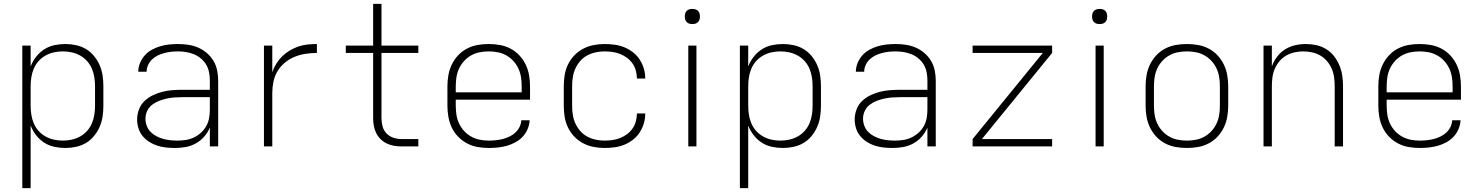

<svg xmlns="http://www.w3.org/2000/svg" viewBox="-20 -755 7640 990"><path d="M95 215V-520H138V-412Q148 -439 166 -462Q184 -485 208 -500.5Q232 -516 260 -522Q288 -528 317 -528Q345 -528 372.5 -522Q400 -516 423.5 -502Q447 -488 465 -466Q483 -444 494 -418.5Q505 -393 509 -365.5Q513 -338 513 -310V-210Q513 -182 509 -154.5Q505 -127 494 -101.5Q483 -76 465 -54Q447 -32 423.5 -18Q400 -4 372.5 2Q345 8 317 8Q288 8 260 2Q232 -4 208 -19.5Q184 -35 166 -58Q148 -81 138 -108V215ZM304 -30Q327 -30 350 -35Q373 -40 393.5 -51.5Q414 -63 429.5 -80.5Q445 -98 454 -119.5Q463 -141 466.5 -164Q470 -187 470 -210V-310Q470 -333 466.5 -356Q463 -379 454 -400.5Q445 -422 429.5 -439.5Q414 -457 393.5 -468.5Q373 -480 350 -485Q327 -490 304 -490Q281 -490 258 -485Q235 -480 214.5 -468.5Q194 -457 178.5 -439.5Q163 -422 154 -400.5Q145 -379 141.5 -356Q138 -333 138 -310V-210Q138 -187 141.5 -164Q145 -141 154 -119.5Q163 -98 178.5 -80.5Q194 -63 214.5 -51.5Q235 -40 258 -35Q281 -30 304 -30Z M882 8Q859 8 836 5.5Q813 3 791 -4Q769 -11 749.5 -23.5Q730 -36 715.5 -53.5Q701 -71 694 -93.5Q687 -116 687 -139Q687 -165 696.5 -190.5Q706 -216 725 -234Q744 -252 767.5 -263.5Q791 -275 816.5 -281.5Q842 -288 868 -290Q894 -292 920 -292H1062V-340Q1062 -361 1058 -382Q1054 -403 1043.5 -421Q1033 -439 1016.5 -453Q1000 -467 980.5 -475Q961 -483 940 -486.5Q919 -490 898 -490Q880 -490 862 -488Q844 -486 827 -481.5Q810 -477 793.5 -469Q777 -461 764 -448.5Q751 -436 743.5 -419.5Q736 -403 736 -385H693Q693 -408 702 -430Q711 -452 726.5 -469.5Q742 -487 763 -498.5Q784 -510 806 -516.5Q828 -523 851.5 -525.5Q875 -528 898 -528Q925 -528 951.5 -524Q978 -520 1002 -509.5Q1026 -499 1046.5 -481.5Q1067 -464 1080.5 -441.5Q1094 -419 1099.5 -392.5Q1105 -366 1105 -340V0H1062V-97Q1051 -71 1032.5 -50Q1014 -29 989.5 -15.5Q965 -2 937.5 3Q910 8 882 8ZM895 -30Q917 -30 939 -33.5Q961 -37 980.5 -46.5Q1000 -56 1016.5 -71Q1033 -86 1043.5 -105Q1054 -124 1058 -145.5Q1062 -167 1062 -189V-254H920Q900 -254 879.5 -252.5Q859 -251 839 -246.5Q819 -242 799.5 -234.5Q780 -227 764 -214.5Q748 -202 739 -183Q730 -164 730 -143Q730 -125 736.5 -107Q743 -89 756 -75.5Q769 -62 786 -53Q803 -44 821 -39Q839 -34 857.5 -32Q876 -30 895 -30Z M1341 0V-520H1384V-383Q1392 -406 1405 -427Q1418 -448 1435.5 -465Q1453 -482 1474 -494.5Q1495 -507 1518 -515Q1541 -523 1565.5 -525.5Q1590 -528 1614 -528V-482Q1585 -482 1555.5 -477.5Q1526 -473 1499 -462Q1472 -451 1449 -432Q1426 -413 1411 -388Q1396 -363 1390 -334Q1384 -305 1384 -276V0Z M2137 0H2050Q2030 0 2010.5 -3.5Q1991 -7 1973.5 -15.5Q1956 -24 1942 -38Q1928 -52 1919.5 -69.5Q1911 -87 1907.5 -106.5Q1904 -126 1904 -146V-482H1763V-520H1904V-735H1947V-520H2137V-482H1947V-146Q1947 -124 1952.5 -103.5Q1958 -83 1972.5 -67.5Q1987 -52 2008 -45Q2029 -38 2050 -38H2137Z M2501 8Q2472 8 2443 3Q2414 -2 2388.5 -15.5Q2363 -29 2342.5 -50Q2322 -71 2309.5 -97.5Q2297 -124 2292 -152.5Q2287 -181 2287 -210V-310Q2287 -339 2292 -367.5Q2297 -396 2309.5 -422Q2322 -448 2342 -469.5Q2362 -491 2388 -504.5Q2414 -518 2442.5 -523Q2471 -528 2500 -528Q2529 -528 2557.5 -523Q2586 -518 2612 -504.5Q2638 -491 2658 -469.5Q2678 -448 2690.5 -422Q2703 -396 2708 -367.5Q2713 -339 2713 -310V-241H2330V-210Q2330 -186 2333.5 -163Q2337 -140 2347 -118.5Q2357 -97 2373 -79.5Q2389 -62 2410 -50.5Q2431 -39 2454 -34.5Q2477 -30 2501 -30Q2519 -30 2537.5 -32Q2556 -34 2573.5 -38.5Q2591 -43 2607.5 -51Q2624 -59 2637.5 -71.5Q2651 -84 2659 -100.5Q2667 -117 2668 -135H2711Q2710 -112 2700.5 -89.5Q2691 -67 2675 -50Q2659 -33 2638 -21.5Q2617 -10 2594 -3.5Q2571 3 2547.5 5.5Q2524 8 2501 8ZM2330 -279H2670V-310Q2670 -333 2666.5 -356.5Q2663 -380 2653 -401.5Q2643 -423 2627 -440.5Q2611 -458 2590.5 -469.5Q2570 -481 2546.5 -485.5Q2523 -490 2500 -490Q2477 -490 2453.5 -485.5Q2430 -481 2409.5 -469.5Q2389 -458 2373 -440.5Q2357 -423 2347 -401.5Q2337 -380 2333.5 -356.5Q2330 -333 2330 -310Z M3097 8Q3069 8 3040.5 2.5Q3012 -3 2986.5 -16.5Q2961 -30 2941 -51Q2921 -72 2908.5 -98Q2896 -124 2891.5 -152.5Q2887 -181 2887 -210V-310Q2887 -339 2891.5 -367.5Q2896 -396 2908.5 -422Q2921 -448 2941 -469Q2961 -490 2986.5 -503.5Q3012 -517 3040.5 -522.5Q3069 -528 3097 -528Q3123 -528 3149 -524.5Q3175 -521 3198.5 -511.5Q3222 -502 3243 -486Q3264 -470 3278 -448.5Q3292 -427 3299.5 -402Q3307 -377 3307 -351V-350H3264V-351Q3264 -371 3258.5 -391Q3253 -411 3241.5 -427.5Q3230 -444 3213.5 -456.5Q3197 -469 3178 -476.5Q3159 -484 3138.5 -487Q3118 -490 3097 -490Q3074 -490 3051 -485Q3028 -480 3007.5 -469Q2987 -458 2971.5 -440Q2956 -422 2946.5 -401Q2937 -380 2933.5 -356.5Q2930 -333 2930 -310V-210Q2930 -187 2933.5 -163.5Q2937 -140 2946.5 -119Q2956 -98 2971.5 -80Q2987 -62 3007.5 -51Q3028 -40 3051 -35Q3074 -30 3097 -30Q3118 -30 3138.5 -33Q3159 -36 3178 -43.5Q3197 -51 3213.5 -63.5Q3230 -76 3241.5 -92.5Q3253 -109 3258.5 -129Q3264 -149 3264 -169V-170H3307V-169Q3307 -143 3299.5 -118Q3292 -93 3278 -71.5Q3264 -50 3243 -34Q3222 -18 3198.5 -8.5Q3175 1 3149 4.5Q3123 8 3097 8Z M3529 0V-520H3571V0ZM3550 -631Q3542 -631 3534.5 -633Q3527 -635 3521 -641Q3515 -647 3513 -654.5Q3511 -662 3511 -670Q3511 -678 3513 -685.5Q3515 -693 3521 -699Q3527 -705 3534.5 -707Q3542 -709 3550 -709Q3558 -709 3565.5 -707Q3573 -705 3579 -699Q3585 -693 3587 -685.5Q3589 -678 3589 -670Q3589 -662 3587 -654.5Q3585 -647 3579 -641Q3573 -635 3565.5 -633Q3558 -631 3550 -631Z M3795 215V-520H3838V-412Q3848 -439 3866 -462Q3884 -485 3908 -500.5Q3932 -516 3960 -522Q3988 -528 4017 -528Q4045 -528 4072.5 -522Q4100 -516 4123.5 -502Q4147 -488 4165 -466Q4183 -444 4194 -418.5Q4205 -393 4209 -365.5Q4213 -338 4213 -310V-210Q4213 -182 4209 -154.5Q4205 -127 4194 -101.5Q4183 -76 4165 -54Q4147 -32 4123.5 -18Q4100 -4 4072.5 2Q4045 8 4017 8Q3988 8 3960 2Q3932 -4 3908 -19.5Q3884 -35 3866 -58Q3848 -81 3838 -108V215ZM4004 -30Q4027 -30 4050 -35Q4073 -40 4093.5 -51.5Q4114 -63 4129.5 -80.5Q4145 -98 4154 -119.5Q4163 -141 4166.5 -164Q4170 -187 4170 -210V-310Q4170 -333 4166.5 -356Q4163 -379 4154 -400.5Q4145 -422 4129.5 -439.5Q4114 -457 4093.5 -468.5Q4073 -480 4050 -485Q4027 -490 4004 -490Q3981 -490 3958 -485Q3935 -480 3914.5 -468.5Q3894 -457 3878.5 -439.5Q3863 -422 3854 -400.5Q3845 -379 3841.5 -356Q3838 -333 3838 -310V-210Q3838 -187 3841.5 -164Q3845 -141 3854 -119.5Q3863 -98 3878.5 -80.5Q3894 -63 3914.5 -51.5Q3935 -40 3958 -35Q3981 -30 4004 -30Z M4582 8Q4559 8 4536 5.5Q4513 3 4491 -4Q4469 -11 4449.5 -23.5Q4430 -36 4415.5 -53.5Q4401 -71 4394 -93.5Q4387 -116 4387 -139Q4387 -165 4396.5 -190.5Q4406 -216 4425 -234Q4444 -252 4467.5 -263.5Q4491 -275 4516.5 -281.5Q4542 -288 4568 -290Q4594 -292 4620 -292H4762V-340Q4762 -361 4758 -382Q4754 -403 4743.5 -421Q4733 -439 4716.5 -453Q4700 -467 4680.5 -475Q4661 -483 4640 -486.5Q4619 -490 4598 -490Q4580 -490 4562 -488Q4544 -486 4527 -481.5Q4510 -477 4493.5 -469Q4477 -461 4464 -448.5Q4451 -436 4443.5 -419.5Q4436 -403 4436 -385H4393Q4393 -408 4402 -430Q4411 -452 4426.5 -469.5Q4442 -487 4463 -498.5Q4484 -510 4506 -516.5Q4528 -523 4551.5 -525.5Q4575 -528 4598 -528Q4625 -528 4651.5 -524Q4678 -520 4702 -509.5Q4726 -499 4746.5 -481.5Q4767 -464 4780.5 -441.5Q4794 -419 4799.5 -392.5Q4805 -366 4805 -340V0H4762V-97Q4751 -71 4732.5 -50Q4714 -29 4689.5 -15.5Q4665 -2 4637.5 3Q4610 8 4582 8ZM4595 -30Q4617 -30 4639 -33.5Q4661 -37 4680.5 -46.5Q4700 -56 4716.5 -71Q4733 -86 4743.5 -105Q4754 -124 4758 -145.5Q4762 -167 4762 -189V-254H4620Q4600 -254 4579.5 -252.5Q4559 -251 4539 -246.5Q4519 -242 4499.5 -234.5Q4480 -227 4464 -214.5Q4448 -202 4439 -183Q4430 -164 4430 -143Q4430 -125 4436.5 -107Q4443 -89 4456 -75.5Q4469 -62 4486 -53Q4503 -44 4521 -39Q4539 -34 4557.5 -32Q4576 -30 4595 -30Z M4995 0V-38L5357 -482H4995V-520H5405V-482L5043 -38H5405V0Z M5629 0V-520H5671V0ZM5650 -631Q5642 -631 5634.5 -633Q5627 -635 5621 -641Q5615 -647 5613 -654.5Q5611 -662 5611 -670Q5611 -678 5613 -685.5Q5615 -693 5621 -699Q5627 -705 5634.5 -707Q5642 -709 5650 -709Q5658 -709 5665.5 -707Q5673 -705 5679 -699Q5685 -693 5687 -685.5Q5689 -678 5689 -670Q5689 -662 5687 -654.5Q5685 -647 5679 -641Q5673 -635 5665.5 -633Q5658 -631 5650 -631Z M6100 8Q6071 8 6042.5 3Q6014 -2 5988 -15.5Q5962 -29 5942 -50.5Q5922 -72 5909.5 -98Q5897 -124 5892 -152.5Q5887 -181 5887 -210V-310Q5887 -339 5892 -367.5Q5897 -396 5909.5 -422Q5922 -448 5942 -469.5Q5962 -491 5988 -504.5Q6014 -518 6042.5 -523Q6071 -528 6100 -528Q6129 -528 6157.5 -523Q6186 -518 6212 -504.5Q6238 -491 6258 -469.5Q6278 -448 6290.5 -422Q6303 -396 6308 -367.5Q6313 -339 6313 -310V-210Q6313 -181 6308 -152.5Q6303 -124 6290.5 -98Q6278 -72 6258 -50.5Q6238 -29 6212 -15.5Q6186 -2 6157.5 3Q6129 8 6100 8ZM6100 -30Q6123 -30 6146.5 -34.5Q6170 -39 6190.5 -50.5Q6211 -62 6227 -79.5Q6243 -97 6253 -118.5Q6263 -140 6266.5 -163.5Q6270 -187 6270 -210V-310Q6270 -333 6266.5 -356.5Q6263 -380 6253 -401.5Q6243 -423 6227 -440.5Q6211 -458 6190.5 -469.5Q6170 -481 6146.5 -485.5Q6123 -490 6100 -490Q6077 -490 6053.5 -485.5Q6030 -481 6009.5 -469.5Q5989 -458 5973 -440.5Q5957 -423 5947 -401.5Q5937 -380 5933.5 -356.5Q5930 -333 5930 -310V-210Q5930 -187 5933.5 -163.5Q5937 -140 5947 -118.5Q5957 -97 5973 -79.5Q5989 -62 6009.5 -50.5Q6030 -39 6053.5 -34.5Q6077 -30 6100 -30Z M6495 0V-520H6538V-413Q6548 -440 6565 -462.5Q6582 -485 6605.5 -500Q6629 -515 6657 -521.5Q6685 -528 6713 -528Q6741 -528 6768 -522Q6795 -516 6818.5 -501.5Q6842 -487 6859 -465Q6876 -443 6886.5 -417.5Q6897 -392 6901 -365Q6905 -338 6905 -310V0H6862V-310Q6862 -333 6859 -356Q6856 -379 6847 -400Q6838 -421 6823 -439Q6808 -457 6788 -468.5Q6768 -480 6745.5 -485Q6723 -490 6700 -490Q6677 -490 6654.5 -485Q6632 -480 6612 -468.5Q6592 -457 6577 -439Q6562 -421 6553 -400Q6544 -379 6541 -356Q6538 -333 6538 -310V0Z M7301 8Q7272 8 7243 3Q7214 -2 7188.5 -15.5Q7163 -29 7142.5 -50Q7122 -71 7109.5 -97.5Q7097 -124 7092 -152.5Q7087 -181 7087 -210V-310Q7087 -339 7092 -367.5Q7097 -396 7109.5 -422Q7122 -448 7142 -469.5Q7162 -491 7188 -504.5Q7214 -518 7242.5 -523Q7271 -528 7300 -528Q7329 -528 7357.5 -523Q7386 -518 7412 -504.5Q7438 -491 7458 -469.5Q7478 -448 7490.5 -422Q7503 -396 7508 -367.5Q7513 -339 7513 -310V-241H7130V-210Q7130 -186 7133.5 -163Q7137 -140 7147 -118.5Q7157 -97 7173 -79.5Q7189 -62 7210 -50.5Q7231 -39 7254 -34.5Q7277 -30 7301 -30Q7319 -30 7337.5 -32Q7356 -34 7373.5 -38.5Q7391 -43 7407.5 -51Q7424 -59 7437.5 -71.5Q7451 -84 7459 -100.5Q7467 -117 7468 -135H7511Q7510 -112 7500.5 -89.5Q7491 -67 7475 -50Q7459 -33 7438 -21.5Q7417 -10 7394 -3.5Q7371 3 7347.5 5.5Q7324 8 7301 8ZM7130 -279H7470V-310Q7470 -333 7466.5 -356.5Q7463 -380 7453 -401.5Q7443 -423 7427 -440.5Q7411 -458 7390.5 -469.5Q7370 -481 7346.5 -485.5Q7323 -490 7300 -490Q7277 -490 7253.5 -485.5Q7230 -481 7209.5 -469.5Q7189 -458 7173 -440.5Q7157 -423 7147 -401.5Q7137 -380 7133.5 -356.5Q7130 -333 7130 -310Z"/></svg>

Font: Iosevka Aile Extralight
Style: Regular
Weight: 200
Designer: Belleve Invis
Foundry: Belleve Invis
Version: Version 31.1.0; ttfautohint (v1.8.4)